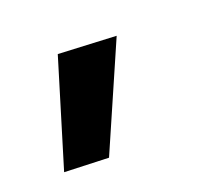

<svg xmlns="http://www.w3.org/2000/svg" viewBox="-99 -202 487 466"><g transform="rotate(-30 145.0 31.0)"><path d="M106 -109 -24 147 88 171 252 -76Z"/></g></svg>

Font: Jost*
Style: Bold Italic
Weight: 700
Italic angle: -10°
Version: Version 3.7